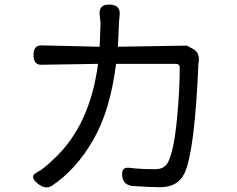

<svg xmlns="http://www.w3.org/2000/svg" viewBox="-20 -807 1040 842"><path d="M457 -787Q508 -787 505 -744L502 -712L497 -602L799 -607L822 -595Q855 -579 852 -542L850 -525Q834 -143 789 -47Q760 14 682 14Q642 14 567 9Q521 7 516 -34Q511 -76 547 -71Q596 -65 660 -65Q703 -65 718 -98Q743 -149 756 -284Q769 -420 768 -510Q769 -527 750 -527H489Q463 -320 388 -192Q314 -64 210 6Q182 27 145 -2Q109 -32 138 -49Q168 -63 212 -106Q374 -253 410 -527L160 -523Q127 -523 127 -565Q127 -608 160 -608L417 -602L421 -705L417 -744Q414 -787 457 -787Z"/></svg>

Font: Swei Gothic CJK TC Regular
Style: Regular
Weight: 400
Version: Version 2.129